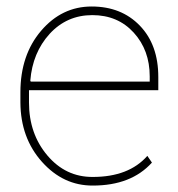

<svg xmlns="http://www.w3.org/2000/svg" viewBox="-20 -558 544 588"><path d="M131.8 -454.1Q79.6 -396.5 72.8 -311L74.2 -308.1H438.5V-324.2Q438.5 -404.3 389.6 -458Q340.8 -511.7 262.7 -511.7Q184.6 -511.7 131.8 -454.1ZM42.5 -244.1V-275.4Q42.5 -389.6 106 -463.9Q169.4 -538.1 260.7 -538.1Q351.6 -538.1 408.2 -479.5Q464.8 -420.9 464.8 -322.3V-281.7H68.8V-244.1Q68.8 -148.4 125 -82Q181.2 -15.6 264.2 -16.1Q374.5 -16.1 431.2 -80.6L445.3 -60.1Q381.8 10.3 264.2 10.3Q173.8 10.7 108.4 -62.5Q43 -135.7 42.5 -244.1Z"/></svg>

Font: Roboto-Thin
Style: Regular
Weight: 250
Designer: Google
Version: Version 1.100141; 2013; ttfautohint (v0.94.14-c901) -l 8 -r 